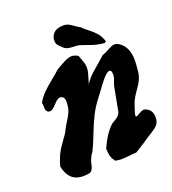

<svg xmlns="http://www.w3.org/2000/svg" viewBox="-115 -691 700 780"><g transform="rotate(-20 235.5 -301.0)"><path d="M190.4 -555.7Q190.4 -573.2 199.7 -584.5Q209 -595.7 221.2 -599.1Q233.4 -602.5 247.1 -602.5Q257.8 -602.5 267.6 -597.7Q277.3 -592.8 289.1 -584Q300.8 -575.2 309.6 -571.3Q319.3 -560.5 336.9 -547.4Q354.5 -534.2 366.7 -520Q378.9 -505.9 386.7 -482.4Q379.9 -477.5 378.9 -477.5Q358.4 -479.5 343.3 -483.4Q328.1 -487.3 311.5 -493.7Q294.9 -500 281.2 -503.9Q271.5 -506.8 256.3 -506.8Q241.2 -506.8 230 -509.8Q218.8 -512.7 208 -524.4Q204.1 -528.3 202.1 -530.3Q200.2 -532.2 196.8 -536.1Q193.4 -540 191.9 -544.9Q190.4 -549.8 190.4 -555.7ZM368.2 -344.7Q368.2 -365.2 358.4 -365.2Q353.5 -365.2 345.7 -359.4Q337.9 -353.5 328.6 -342.3Q319.3 -331.1 312 -321.3Q304.7 -311.5 294.4 -297.4Q284.2 -283.2 279.3 -277.3Q255.9 -247.1 240.7 -216.8Q225.6 -186.5 210.4 -147Q195.3 -107.4 181.6 -80.1Q172.9 -69.3 167 -55.2Q161.1 -41 159.7 -30.8Q158.2 -20.5 152.8 -11.7Q147.5 -2.9 137.7 -1Q120.1 1 112.3 1Q52.7 1 38.1 -67.4Q49.8 -115.2 77.1 -151.9Q104.5 -188.5 109.4 -201.2Q115.2 -213.9 126.5 -231Q137.7 -248 144 -262.7Q150.4 -277.3 151.4 -294.9Q151.4 -296.9 151.9 -300.8Q152.3 -304.7 152.3 -305.7Q152.3 -332 131.8 -332Q122.1 -332 104.5 -312.5Q86.9 -293 76.2 -293Q58.6 -293 58.6 -317.4V-320.3Q58.6 -331.1 56.6 -335.9Q68.4 -357.4 85.9 -375Q103.5 -392.6 127 -411.1Q150.4 -429.7 162.1 -441.4Q168 -445.3 181.2 -452.6Q194.3 -460 200.7 -463.4Q207 -466.8 216.8 -470.2Q226.6 -473.6 234.4 -473.6Q247.1 -473.6 261.7 -464.8Q262.7 -461.9 269.5 -443.8Q276.4 -425.8 277.3 -414.1V-410.2Q277.3 -398.4 274.9 -388.2Q272.5 -377.9 268.1 -364.7Q263.7 -351.6 261.7 -341.8Q266.6 -351.6 276.4 -362.8Q286.1 -374 294.9 -381.8Q303.7 -389.6 323.7 -406.7Q343.8 -423.8 355.5 -434.6Q366.2 -437.5 385.3 -448.2Q404.3 -459 414.1 -459Q421.9 -459 429.7 -455.1Q470.7 -431.6 470.7 -370.1Q470.7 -353.5 466.8 -318.4Q463.9 -291 439 -256.8Q414.1 -222.7 408.2 -201.2Q407.2 -198.2 401.4 -181.2Q395.5 -164.1 395.5 -158.2Q395.5 -153.3 398.4 -153.3Q400.4 -153.3 402.3 -154.3Q408.2 -157.2 415 -161.1Q421.9 -165 426.8 -167Q431.6 -168.9 435.5 -168.9Q440.4 -168.9 446.3 -166Q470.7 -154.3 470.7 -125Q470.7 -105.5 462.9 -94.7Q455.1 -84 434.6 -71.3Q414.1 -58.6 408.2 -54.7Q395.5 -44.9 375 -32.7Q354.5 -20.5 347.7 -15.6Q336.9 -15.6 316.4 -13.2Q295.9 -10.7 284.2 -10.7Q270.5 -10.7 255.9 -13.7Q254.9 -15.6 252 -20Q249 -24.4 247.6 -26.4Q246.1 -28.3 244.1 -33.7Q242.2 -39.1 241.2 -43.5Q240.2 -47.9 239.3 -55.7Q238.3 -63.5 238.3 -72.3Q255.9 -111.3 273.4 -134.3Q291 -157.2 301.8 -163.1Q312.5 -168.9 322.3 -176.3Q332 -183.6 335.9 -195.3Q345.7 -250 354.5 -294.9Q355.5 -302.7 361.8 -318.4Q368.2 -334 368.2 -344.7Z"/></g></svg>

Font: Essays1743
Style: Italic
Weight: 500
Italic angle: -10°
Designer: Based on the typeface in a 1743 English translation of the essays of Montaigne.  PostScript/TrueType font designed by Jo
Version: Version 002.100